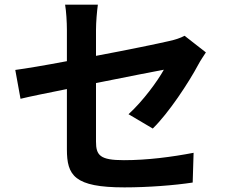

<svg xmlns="http://www.w3.org/2000/svg" viewBox="-20 -774 996 832"><path d="M46.2 -470.9 68.9 -345.9C109 -355.8 185 -371.1 269.9 -388.1V-127.1C269.9 -14.2 301.1 38 519.2 38C621.1 38 736.2 29.1 815 17L818.9 -111.9C724.8 -93.8 619 -79.9 517 -79.9C413 -79.9 396 -100.9 396 -160.9V-414.1C532 -441.1 660.9 -467 690 -471.9C663 -422.9 599.8 -336.3 536.9 -279.1L642 -217C710.9 -284.1 797.9 -416.2 839.8 -495C848.7 -512.1 863.3 -533 872.2 -546.9L779.8 -619C761.7 -609 739 -601.9 712 -595.9C669 -585.9 534.8 -557.9 396 -532V-644.9C396 -677.9 400.2 -725.9 404.1 -753.9H262.1C267 -725.9 269.9 -676.8 269.9 -644.9V-508.9C174.7 -490.8 91.3 -476.9 46.2 -470.9Z"/></svg>

Font: Karasuma Gothic
Style: Bold
Weight: 700
Designer: Rasmus Andersson / Ryoko Nishizuka
Foundry: Genbu
Version: Version 1.00